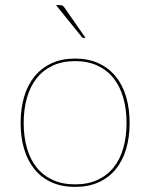

<svg xmlns="http://www.w3.org/2000/svg" viewBox="-20 -728 590 754"><path d="M61 0ZM275 -498Q326.5 -498 366.5 -479.8Q406.5 -461.5 433.8 -428.5Q461 -395.5 475 -348.8Q489 -302 489 -245Q489 -188 475 -141.8Q461 -95.5 433.8 -62.5Q406.5 -29.5 366.5 -11.8Q326.5 6 275 6Q223 6 183.2 -11.8Q143.5 -29.5 116.2 -62.5Q89 -95.5 75 -141.8Q61 -188 61 -245Q61 -302 75 -348.8Q89 -395.5 116.2 -428.5Q143.5 -461.5 183.2 -479.8Q223 -498 275 -498ZM275 -4Q325 -4 363 -21.5Q401 -39 426.2 -70.5Q451.5 -102 464.2 -146.5Q477 -191 477 -245Q477 -299 464.2 -343.8Q451.5 -388.5 426.2 -420.5Q401 -452.5 363 -470.2Q325 -488 275 -488Q224.5 -488 186.8 -470.2Q149 -452.5 123.8 -420.5Q98.5 -388.5 85.8 -343.8Q73 -299 73 -245Q73 -191 85.8 -146.5Q98.5 -102 123.8 -70.5Q149 -39 186.8 -21.5Q224.5 -4 275 -4ZM213 -708Q221.5 -708 225.5 -706Q229.5 -704 234 -697L316 -579H309Q303.5 -579 301 -583L200 -708Z"/></svg>

Font: Lato Hairline
Style: Regular
Weight: 100
Designer: Lukasz Dziedzic
Foundry: tyPoland Lukasz Dziedzic
Version: Version 2.007; 2014-02-27